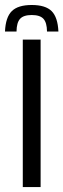

<svg xmlns="http://www.w3.org/2000/svg" viewBox="-39 -761 257 781"><path d="M53.7 0V-600H126.2V0ZM90.2 -740.7Q145.9 -740.7 171 -715.8Q196 -690.9 198.6 -632.8H152.2Q151.8 -669.1 137.7 -684.5Q123.6 -699.9 90.2 -699.9Q56.8 -699.9 42.7 -684.5Q28.6 -669.1 28.2 -632.8H-18.7Q-16.2 -690.9 9.1 -715.8Q34.3 -740.7 90.2 -740.7Z"/></svg>

Font: Big Shoulders Thin
Style: Regular
Weight: 100
Designer: Patric King
Foundry: XO Type Co
Version: Version 2.002